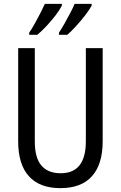

<svg xmlns="http://www.w3.org/2000/svg" viewBox="-20 -963 625 993"><path d="M511 -232Q511 -114 456 -52Q401 10 292 10Q185 10 129.5 -51.5Q74 -113 74 -232V-714H160V-231Q160 -147 194 -107Q228 -67 294 -67Q424 -67 424 -232V-714H511ZM454 -934Q443 -913 421 -884.5Q399 -856 373.5 -828Q348 -800 328 -783H285V-794Q299 -815 315 -843.5Q331 -872 345 -899Q359 -926 366 -943H454ZM300 -934Q289 -912 268 -884.5Q247 -857 222 -830Q197 -803 173 -783H131V-794Q146 -816 161.5 -844Q177 -872 190.5 -898.5Q204 -925 212 -943H300Z"/></svg>

Font: Noto Sans Gurmukhi Condensed
Style: Regular
Weight: 400
Width: 3
Designer: Jelle Bosma - Monotype Design Team
Foundry: Monotype Imaging Inc.
Version: Version 2.004; ttfautohint (v1.8.4.7-5d5b)